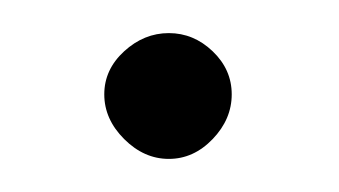

<svg xmlns="http://www.w3.org/2000/svg" viewBox="-20 -91 205 116"><path d="M82 5Q67 5 55 -7Q43 -19 43 -34Q43 -49 55 -60Q67 -71 82 -71Q97 -71 108.5 -60Q120 -49 120 -34Q120 -19 108.5 -7Q97 5 82 5Z"/></svg>

Font: Libertine Sup
Style: Regular
Weight: 400
Designer: Bastien Sozeau
Foundry: NBR — Bastien Sozeau
Version: Version 2.003; ttfautohint (v1.8.4.7-5d5b);gftools[0.9.33]